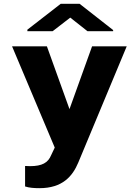

<svg xmlns="http://www.w3.org/2000/svg" viewBox="-20 -770 729 1003"><path d="M111 97V204C132 211 157 213 186 213C306 213 359 151 389 79L642 -528H461L343 -200L225 -528H43L266 1L247 41C231 80 200 98 137 98C129 98 119 97 111 97ZM571 -613 396 -750H297L123 -615V-607H255L347 -678L437 -607H571Z"/></svg>

Font: Asimov
Style: XWid
Weight: 500
Designer: Google
Version: Version 2.000980; 2014